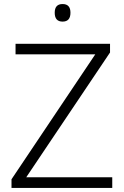

<svg xmlns="http://www.w3.org/2000/svg" viewBox="-20 -931 615 951"><path d="M536 0H37V-43L452 -662H57V-714H525V-671L110 -53H536ZM290 -911Q329 -911 329 -868Q329 -824 290 -824Q251 -824 251 -868Q251 -911 290 -911Z"/></svg>

Font: Noto Sans Lao UI Light
Style: Regular
Weight: 300
Designer: Monotype Design Team
Foundry: Monotype Imaging Inc.
Version: Version 2.000; ttfautohint (v1.8.4.7-5d5b)